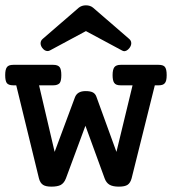

<svg xmlns="http://www.w3.org/2000/svg" viewBox="-26 -697 652 728"><path d="M163.6 -505.9Q159.2 -503.4 154.3 -503.4Q142.6 -503.4 133.3 -516.6Q127.9 -524.9 127.9 -532.7Q127.9 -543 136.2 -549.8L272.9 -668Q284.2 -676.8 299.8 -676.8Q315.9 -676.8 326.7 -668L463.4 -549.8Q471.7 -543 471.7 -533.2Q471.7 -524.4 465.3 -515.6Q459.5 -507.8 453.1 -504.9Q448.2 -502.9 445.3 -502.9Q440.9 -502.9 436 -505.9L299.8 -579.1ZM24.4 -373.5Q6.8 -373.5 0 -381.8Q-6.3 -390.1 -6.3 -412.1Q-6.3 -433.6 0 -441.9Q5.9 -451.2 24.4 -451.2H175.8Q193.4 -451.2 200.2 -442.4Q206.5 -434.1 206.5 -412.1Q206.5 -390.1 200.2 -381.8Q192.4 -373.5 175.8 -373.5H122.1L181.2 -121.1L257.8 -327.1Q266.6 -351.6 298.3 -351.6Q316.4 -351.6 325.9 -346.7Q335.4 -341.8 339.4 -330.6L415.5 -121.1L476.6 -373.5H431.6Q422.4 -373.5 416.3 -375.7Q410.2 -377.9 406.7 -383.3Q400.9 -392.1 400.9 -412.1Q400.9 -433.1 407.7 -442.4Q414.6 -451.2 431.6 -451.2H575.2Q592.8 -451.2 599.1 -443.4Q606 -435.1 606 -412.1Q606 -388.7 598.6 -381.3Q592.3 -373.5 575.2 -373.5H561L473.1 -21Q468.3 -3.4 457.8 3.7Q447.3 10.7 424.8 10.7Q401.4 10.7 388.9 3.2Q376.5 -4.4 370.6 -21L297.9 -220.2L224.1 -21Q217.3 -2.9 204.1 4.4Q191.4 10.7 168.9 10.7Q147.5 10.7 137.2 3.9Q126 -3.4 121.6 -21L35.6 -373.5Z"/></svg>

Font: Courier Prime Medium
Style: Regular
Weight: 500
Designer: Alan Dague-Greene
Foundry: Quote-Unquote Apps
Version: Version 1.202